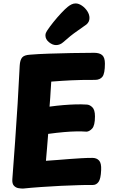

<svg xmlns="http://www.w3.org/2000/svg" viewBox="-20 -1085 662 1120"><path d="M114 15Q103 15 87.5 12.5Q72 10 61 -2Q50 -14 52 -40Q60 -145 68 -257.5Q76 -370 83 -483Q90 -596 95 -703Q97 -735 109 -749.5Q121 -764 155 -766Q201 -770 264 -772Q327 -774 396 -775.5Q465 -777 529 -777Q561 -777 576.5 -763Q592 -749 592 -714Q592 -656 577.5 -637.5Q563 -619 534 -619Q488 -619 455.5 -618.5Q423 -618 396 -616.5Q369 -615 342 -613.5Q315 -612 279 -609Q277 -577 275.5 -556Q274 -535 273 -515Q272 -495 269 -463Q313 -469 350 -472Q387 -475 420.5 -476Q454 -477 485 -475Q502 -475 518 -460Q534 -445 534 -406Q534 -352 517 -334.5Q500 -317 484 -317Q459 -319 426.5 -318.5Q394 -318 353.5 -314.5Q313 -311 261 -304Q257 -259 254.5 -223Q252 -187 248 -147Q283 -149 317.5 -152Q352 -155 386 -157.5Q420 -160 453.5 -162Q487 -164 519 -164Q544 -164 558 -148.5Q572 -133 570 -93Q568 -42 555 -24Q542 -6 522 -6Q502 -6 481.5 -6Q461 -6 441 -5Q394 -4 335.5 -1Q277 2 219 6Q161 10 114 15ZM307 -822Q286 -822 265.5 -839Q245 -856 245 -878Q245 -886 247.5 -892.5Q250 -899 254 -905Q269 -928 291.5 -956Q314 -984 337 -1008.5Q360 -1033 375 -1045Q386 -1054 397.5 -1059.5Q409 -1065 421 -1065Q439 -1065 458 -1052Q477 -1039 489.5 -1019.5Q502 -1000 502 -980Q502 -957 484 -942Q471 -932 431 -904.5Q391 -877 349 -839Q330 -822 307 -822Z"/></svg>

Font: Playpen Sans ExtraBold
Style: Regular
Weight: 800
Designer: Laura Meseguer, Veronika Burian, José Scaglione
Foundry: TypeTogether
Version: Version 1.001